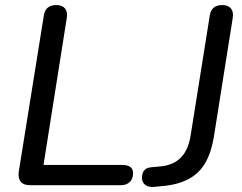

<svg xmlns="http://www.w3.org/2000/svg" viewBox="-20 -732 958 759"><path d="M98 0Q73 0 62 -13.5Q51 -27 54 -52L153 -669Q156 -691 168.5 -701.5Q181 -712 203 -712Q226 -712 237 -698.5Q248 -685 244 -661L152 -80H463Q484 -80 495 -72Q506 -64 506 -48Q506 -25 493 -12.5Q480 0 458 0ZM587 7Q565 8 553 -2Q541 -12 541 -31Q542 -50 551.5 -60Q561 -70 580 -71L612 -74Q664 -78 694.5 -108.5Q725 -139 734 -199L809 -669Q812 -691 824.5 -701.5Q837 -712 859 -712Q882 -712 893 -698.5Q904 -685 900 -661L825 -188Q815 -129 791.5 -88Q768 -47 725 -24Q682 -1 617 4Z"/></svg>

Font: Nunito ExtraLight Medium
Style: Italic
Weight: 500
Italic angle: -9°
Version: Version 3.602